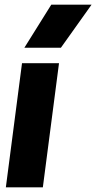

<svg xmlns="http://www.w3.org/2000/svg" viewBox="-20 -800 411 820"><path d="M240 -596H84L199 -780H371ZM163 0H5L74 -530H232Z"/></svg>

Font: Tanohe Sans
Style: Bold Italic
Weight: 700
Designer: Village Type and Design LLC & Cristiano Sobral
Foundry: Cooper Hewitt Smithsonian Design Museum
Version: Version 1.00;September 29, 2021;FontCreator 13.0.0.2655 64-b